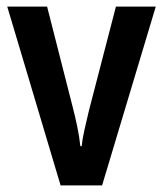

<svg xmlns="http://www.w3.org/2000/svg" viewBox="-20 -563 495 583"><path d="M164 0 2 -543H123L201 -237Q208 -210 214.5 -179Q221 -148 224 -119H228Q230 -140 236.5 -169Q243 -198 250 -227L332 -543H453L290 0Z"/></svg>

Font: Noto Sans Georgian Condensed SemiBold
Style: Regular
Weight: 600
Width: 3
Designer: Monotype Design Team, Akaki Razmadze
Foundry: Google LLC
Version: Version 2.005; ttfautohint (v1.8.4.7-5d5b)